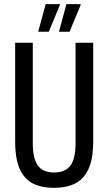

<svg xmlns="http://www.w3.org/2000/svg" viewBox="-20 -893 522 925"><path d="M239 12Q182 12 140.5 -8Q99 -28 76 -77Q53 -126 53 -213V-687H138V-202Q138 -129 162.5 -95.5Q187 -62 240 -62Q295 -62 319.5 -95.5Q344 -129 344 -202V-687H429V-213Q429 -126 405.5 -77Q382 -28 340 -8Q298 12 239 12ZM264 -740 300 -873H368L369 -870L315 -740ZM164 -740 200 -873H268L269 -870L215 -740Z"/></svg>

Font: Archivo ExtraCondensed
Style: Regular
Weight: 400
Width: 2
Designer: Hector Gatti
Foundry: Omnibus-Type
Version: Version 2.001